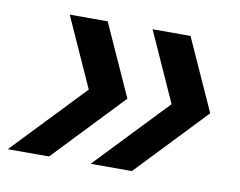

<svg xmlns="http://www.w3.org/2000/svg" viewBox="-80 -533 705 565"><g transform="rotate(10 272.0 -250.0)"><path d="M-25 -39.2 179.2 -253.3 85.8 -460.8H199.2L295.8 -246.7L98.3 -39.2ZM222.5 -39.2 426.7 -253.3 333.3 -460.8H446.7L543.3 -246.7L345.8 -39.2Z"/></g></svg>

Font: Funnel Sans Medium
Style: Italic
Weight: 500
Italic angle: -14.036°
Version: Version 1.000; Beta; Release 5; Build 24; ttfautohint (v1.8.